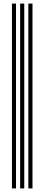

<svg xmlns="http://www.w3.org/2000/svg" viewBox="-20 -930 248 1070"><path d="M138 120V-910H161V120ZM46.5 120V-910H69.2V120ZM92.2 120V-910H115.2V120Z"/></svg>

Font: Big Shoulders Inline Text
Style: Bold
Weight: 700
Designer: Patric King
Foundry: XO Type Co
Version: Version 1.000